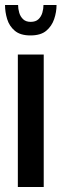

<svg xmlns="http://www.w3.org/2000/svg" viewBox="-26 -744 245 764"><path d="M45 0V-527H148V0ZM95 -603Q55 -603 33 -621.5Q11 -640 2.5 -668Q-6 -696 -6 -724H46Q46 -709 50.5 -693.5Q55 -678 66 -667.5Q77 -657 96 -657Q116 -657 127 -667.5Q138 -678 142.5 -693.5Q147 -709 147 -724H199Q199 -696 189.5 -668Q180 -640 158 -621.5Q136 -603 95 -603Z"/></svg>

Font: Archivo ExtraCondensed SemiBold
Style: Regular
Weight: 600
Width: 2
Designer: Hector Gatti
Foundry: Omnibus-Type
Version: Version 2.001